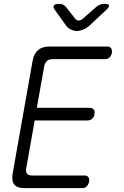

<svg xmlns="http://www.w3.org/2000/svg" viewBox="-20 -970 640 990"><path d="M170 -414H443Q457 -414 463.5 -405Q470 -396 467 -381Q465 -367 455.5 -358Q446 -349 432 -349H159L115 -101Q112 -83 120 -74Q128 -65 146 -65H416Q430 -65 436 -56Q442 -47 439 -32Q436 -18 427 -9Q418 0 404 0H106Q69 0 54 -18Q39 -36 45 -74L148 -656Q155 -694 176.5 -712Q198 -730 235 -730H533Q547 -730 553 -721Q559 -712 557 -698Q554 -683 545 -674Q536 -665 522 -665H252Q233 -665 222.5 -656Q212 -647 208 -629ZM286 -950Q297 -950 306 -945.5Q315 -941 321 -933L365 -877Q374 -864 385.5 -864Q397 -864 411 -877L476 -934Q485 -942 495.5 -946Q506 -950 518 -950Q540 -950 542 -942Q544 -934 526 -917L438 -835Q424 -823 406.5 -816.5Q389 -810 376 -810Q363 -810 348 -816.5Q333 -823 323 -835L265 -916Q252 -933 257.5 -941.5Q263 -950 286 -950Z"/></svg>

Font: Maple Mono NL ExtraLight
Style: Italic
Weight: 275
Italic angle: -10°
Monospace: yes
Designer: subframe7536
Version: Version 7.000